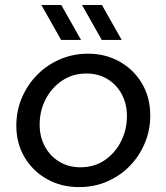

<svg xmlns="http://www.w3.org/2000/svg" viewBox="-20 -737 666 769"><path d="M296.6 12.4Q225.8 12.4 169 -19.2Q112.2 -50.8 78.8 -106.5Q45.4 -162.2 45.4 -233.6Q45.4 -294 68 -346.4Q90.6 -398.8 130.1 -438.4Q169.6 -478 221.6 -500Q273.6 -522 332.6 -522Q402.8 -522 459.2 -490.2Q515.6 -458.4 548.7 -402.7Q581.8 -347 581.8 -274.2Q581.8 -215.6 560 -163.6Q538.2 -111.6 499.5 -72Q460.8 -32.4 409.1 -10Q357.4 12.4 296.6 12.4ZM301.4 -67Q358.8 -67 400.7 -96.3Q442.6 -125.6 465.5 -172.3Q488.4 -219 488.4 -271.6Q488.4 -321 467.6 -359.7Q446.8 -398.4 410.2 -420.5Q373.6 -442.6 326 -442.6Q271.6 -442.6 229.3 -414.4Q187 -386.2 162.9 -339.7Q138.8 -293.2 138.8 -238Q138.8 -190.2 159.4 -151.2Q180 -112.2 217.1 -89.6Q254.2 -67 301.4 -67ZM387.6 -577 308.4 -717H388.2L467.4 -577ZM224.8 -577 145.6 -717H225.4L304.6 -577Z"/></svg>

Font: MuseoModerno Thin
Style: Italic
Weight: 100
Italic angle: -9°
Designer: Pablo Cosgaya, Héctor Gatti, Marcela Romero, and the Authors of The MuseoModerno Project.
Foundry: Omnibus-Type Team
Version: Version 1.003